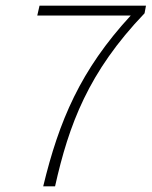

<svg xmlns="http://www.w3.org/2000/svg" viewBox="-20 -660 537 680"><path d="M133 0H175C224 -219 293 -405 492 -613L497 -640H120L112 -605H443C265 -412 189 -232 133 0Z"/></svg>

Font: Source Sans Pro Light
Style: Italic
Weight: 300
Italic angle: -11°
Designer: Paul D. Hunt
Foundry: Adobe Systems Incorporated
Version: Version 3.006;hotconv 1.0.111;makeotfexe 2.5.65597